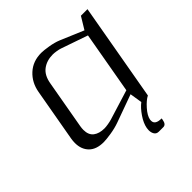

<svg xmlns="http://www.w3.org/2000/svg" viewBox="-207 -744 1080 1080"><g transform="rotate(-45 333.5 -203.5)"><path d="M542.5 -477.1 383.3 -532.2Q372.1 -536.1 355 -538.8Q337.9 -541.5 327.1 -541.5Q278.8 -541.5 245.1 -516.4Q211.4 -491.2 202.1 -436.5L150.9 -147Q148.4 -132.3 148.4 -119.6Q148.4 -79.1 172.9 -60.3Q197.3 -41.5 238.8 -41.5Q249.5 -41.5 267.6 -44.4Q285.6 -47.4 298.8 -51.3L477.1 -106.4ZM645 -583.5 542 0Q517.6 12.2 488.5 44.9Q459.5 77.6 454.6 104Q453.6 109.4 454.1 113.8Q454.1 146 505.4 146L503.9 156.2Q498.5 187.5 477.5 187.5H441.9Q423.8 187.5 415.3 174.3Q406.7 161.1 406.7 141.6Q406.7 133.3 408.2 125Q414.1 92.3 438.7 56.2Q463.4 20 489.7 0L478 -73.7L312 -13.7Q279.8 -2 240 4.2Q200.2 10.3 180.7 10.3Q123 10.3 92.8 -20Q62.5 -50.3 62.5 -101.1Q62.5 -116.7 65.4 -134.3L121.1 -448.7Q132.3 -512.7 176.5 -553.2Q220.7 -593.8 287.1 -593.8Q306.6 -593.8 344.2 -587.6Q381.8 -581.5 410.2 -569.8L548.8 -511.2L592.8 -583.5Z"/></g></svg>

Font: Resagnicto
Style: Italic
Weight: 500
Italic angle: -10°
Version: Version 0.999